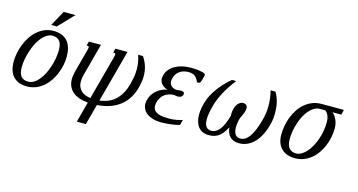

<svg xmlns="http://www.w3.org/2000/svg" viewBox="-92 -1114 3192 1712"><g transform="rotate(15 1504.5 -258.5)"><path d="M0.5 -172.4Q0.5 -210 8.5 -251.2Q16.6 -292.5 32.2 -332.3Q47.9 -372.1 71 -407.7Q94.2 -443.4 124.8 -470.5Q155.3 -497.6 193.1 -513.4Q231 -529.3 275.9 -529.3Q320.3 -529.3 352.5 -515.6Q384.8 -502 405.8 -477.1Q426.8 -452.1 436.8 -417Q446.8 -381.8 446.8 -338.9Q446.8 -301.3 439 -260.7Q431.2 -220.2 415.5 -181.2Q399.9 -142.1 376.5 -107.4Q353 -72.8 322.3 -46.4Q291.5 -20 253.4 -4.6Q215.3 10.7 169.9 10.7Q127.9 10.7 96.9 -1.5Q65.9 -13.7 44.9 -36.1Q23.9 -58.6 12.9 -90.3Q2 -122.1 0.5 -161.1ZM277.3 -485.4Q249 -485.4 223.6 -469.2Q198.2 -453.1 176.8 -426.5Q155.3 -399.9 137.9 -364.7Q120.6 -329.6 108.4 -291.7Q96.2 -253.9 89.6 -215.6Q83 -177.2 83 -144Q83 -119.1 87.4 -98.6Q91.8 -78.1 102.1 -63.7Q112.3 -49.3 128.9 -41.3Q145.5 -33.2 170.4 -33.2Q198.7 -33.2 224.4 -49.1Q250 -64.9 271.5 -91.6Q293 -118.2 310.1 -153.1Q327.1 -188 339.1 -225.8Q351.1 -263.7 357.4 -301.8Q363.8 -339.8 363.8 -373.5Q363.8 -398.4 359.4 -419.2Q355 -439.9 345 -454.6Q335 -469.2 318.4 -477.3Q301.8 -485.4 277.3 -485.4ZM316.9 -715.8H425.8L291 -574.7H239.7Z M855.5 -445.8Q856.9 -451.7 857.9 -456.5Q858.9 -461.4 858.9 -465.3Q858.9 -479.5 850.1 -479.5H836.9L847.2 -518.6H959L829.6 -35.6Q870.6 -40 906.2 -54.4Q941.9 -68.8 970.7 -94.5Q999.5 -120.1 1021.5 -158Q1043.5 -195.8 1057.6 -247.6Q1065.9 -279.3 1072.5 -314.7Q1079.1 -350.1 1079.1 -390.1Q1079.1 -419.9 1074.2 -451.9Q1069.3 -483.9 1057.6 -519H1101.6Q1130.9 -475.1 1142.8 -432.6Q1154.8 -390.1 1154.8 -347.7Q1154.8 -323.7 1151.4 -300Q1147.9 -276.4 1142.6 -252.9Q1114.3 -131.8 1031.7 -65.9Q949.2 0 817.9 9.3L767.1 198.7H683.1L733.9 8.8Q638.7 1 590.3 -42.7Q542 -86.4 542 -158.2Q542 -188.5 551.8 -226.1L610.4 -445.8Q611.8 -451.7 612.8 -456.5Q613.8 -461.4 613.8 -465.3Q613.8 -479.5 605 -479.5H591.8L602.1 -518.6H713.9L634.8 -222.2Q625 -185.5 625 -158.2Q625 -128.9 634.3 -107.4Q643.6 -85.9 659.7 -71Q675.8 -56.2 697.8 -47.6Q719.7 -39.1 745.6 -35.6Z M1532.7 -486.3Q1511.7 -486.3 1491.7 -481.4Q1471.7 -476.6 1454.8 -465.8Q1438 -455.1 1425 -437.7Q1412.1 -420.4 1405.8 -395.5Q1403.3 -387.7 1402.6 -380.9Q1401.9 -374 1401.9 -368.2Q1401.9 -349.6 1409.2 -337.4Q1416.5 -325.2 1427.7 -317.9Q1439 -310.5 1451.9 -307.6Q1464.8 -304.7 1476.6 -304.7Q1483.4 -306.2 1491.5 -307.4Q1499.5 -308.6 1507.3 -308.6Q1521 -308.6 1531 -304Q1541 -299.3 1541 -288.1Q1541 -277.8 1536.6 -270.5Q1532.2 -263.2 1525.4 -258.8Q1518.6 -254.4 1510.3 -252.4Q1502 -250.5 1494.1 -250.5Q1486.3 -250.5 1478.5 -251.7Q1470.7 -252.9 1463.4 -255.4Q1434.6 -255.4 1412.6 -248Q1390.6 -240.7 1374.8 -229.2Q1358.9 -217.8 1348.4 -202.9Q1337.9 -188 1331.5 -173.1Q1325.2 -158.2 1322.8 -144.5Q1320.3 -130.9 1320.3 -121.1Q1320.3 -93.8 1334.2 -77.6Q1348.1 -61.5 1369.9 -53.2Q1391.6 -44.9 1418 -42.7Q1444.3 -40.5 1469.2 -40.5Q1505.9 -40.5 1536.9 -46.4Q1567.9 -52.2 1592.8 -60.5L1579.6 -11.2Q1566.9 -6.8 1547.6 -2.9Q1528.3 1 1505.6 3.9Q1482.9 6.8 1458.7 8.8Q1434.6 10.7 1412.1 10.7Q1366.7 10.7 1333 0.5Q1299.3 -9.8 1276.9 -26.9Q1254.4 -43.9 1243.2 -66.9Q1231.9 -89.8 1231.9 -115.7Q1231.9 -139.6 1241.7 -166.5Q1251.5 -193.4 1271 -217.3Q1290.5 -241.2 1320.3 -259.5Q1350.1 -277.8 1390.1 -285.6Q1376 -289.6 1362.5 -296.9Q1349.1 -304.2 1338.6 -315.2Q1328.1 -326.2 1321.8 -340.1Q1315.4 -354 1315.4 -371.1Q1315.4 -378.9 1316.9 -387.2Q1322.8 -419.9 1341.6 -446.3Q1360.4 -472.7 1390.4 -491Q1420.4 -509.3 1460.4 -519.3Q1500.5 -529.3 1548.3 -529.3Q1555.7 -529.3 1568.1 -528.8Q1580.6 -528.3 1595 -526.9Q1609.4 -525.4 1624.3 -523.2Q1639.2 -521 1651.1 -517.6Q1663.1 -514.2 1670.7 -509.5Q1678.2 -504.9 1678.2 -499Q1678.2 -494.1 1676.8 -489.3L1666.5 -450.2Q1662.1 -433.1 1656 -424.8Q1649.9 -416.5 1635.3 -416.5Q1629.9 -416.5 1626.5 -421.6Q1623 -426.8 1619.1 -434.6Q1615.2 -442.4 1609.4 -451.4Q1603.5 -460.4 1593.8 -468.3Q1584 -476.1 1569.3 -481.2Q1554.7 -486.3 1532.7 -486.3Z M1997.1 -209Q1996.6 -212.9 1996.3 -216.8Q1996.1 -220.7 1996.1 -224.6Q1996.1 -249.5 2002 -271.7Q2007.8 -293.9 2018.3 -310.3Q2028.8 -326.7 2043.2 -336.4Q2057.6 -346.2 2074.7 -346.2Q2090.3 -346.2 2102.3 -336.9Q2114.3 -327.6 2114.3 -307.1Q2114.3 -286.6 2104.2 -260.7Q2094.2 -234.9 2080.1 -209Q2072.8 -182.1 2069.6 -159.9Q2066.4 -137.7 2066.4 -119.6Q2066.4 -96.2 2071.3 -79.6Q2076.2 -63 2084.7 -52.7Q2093.3 -42.5 2104.7 -37.6Q2116.2 -32.7 2129.4 -32.7Q2176.8 -32.7 2213.6 -85Q2250.5 -137.2 2280.3 -247.1Q2288.6 -276.9 2293.2 -309.8Q2297.9 -342.8 2297.9 -379.4Q2297.9 -411.6 2293.7 -446Q2289.6 -480.5 2280.3 -518.6H2324.2Q2336.4 -500 2345.2 -478Q2354 -456.1 2359.9 -432.4Q2365.7 -408.7 2368.4 -383.8Q2371.1 -358.9 2371.1 -334Q2371.1 -308.6 2368.7 -284.4Q2366.2 -260.3 2360.8 -238.3Q2347.2 -180.2 2325.2 -134Q2303.2 -87.9 2273.4 -55.7Q2243.7 -23.4 2207 -6.3Q2170.4 10.7 2127.9 10.7Q2100.1 10.7 2078.9 2.2Q2057.6 -6.3 2043.2 -21.7Q2028.8 -37.1 2020.8 -58.3Q2012.7 -79.6 2010.7 -105Q1997.1 -79.1 1981.9 -57.6Q1966.8 -36.1 1948.2 -21Q1929.7 -5.9 1905.8 2.4Q1881.8 10.7 1850.6 10.7Q1818.8 10.7 1794.4 0Q1770 -10.7 1753.4 -30.8Q1736.8 -50.8 1728.3 -79.3Q1719.7 -107.9 1719.7 -143.6Q1719.7 -197.8 1739.3 -263.7Q1748.5 -295.9 1765.9 -329.1Q1783.2 -362.3 1806.9 -395Q1830.6 -427.7 1860.1 -459Q1889.6 -490.2 1923.8 -518.6H1962.9Q1930.7 -477.5 1906.7 -440.4Q1882.8 -403.3 1865.5 -369.6Q1848.1 -335.9 1836.4 -305.4Q1824.7 -274.9 1817.4 -247.1Q1796.9 -169.4 1796.9 -121.6Q1796.9 -75.7 1813.7 -54.2Q1830.6 -32.7 1862.8 -32.7Q1881.8 -32.7 1900.4 -42.2Q1918.9 -51.8 1936 -72.5Q1953.1 -93.3 1968.5 -127Q1983.9 -160.6 1997.1 -209Z M2863.8 -472.2Q2879.4 -459.5 2890.1 -443.1Q2900.9 -426.8 2907.7 -408.9Q2914.6 -391.1 2917.5 -373Q2920.4 -355 2920.4 -339.4Q2920.4 -297.4 2912.1 -255.1Q2903.8 -212.9 2887.5 -174.1Q2871.1 -135.3 2847.4 -101.3Q2823.7 -67.4 2793 -42.5Q2762.2 -17.6 2724.9 -3.4Q2687.5 10.7 2644 10.7Q2606 10.7 2574.7 -0.2Q2543.5 -11.2 2521 -33Q2498.5 -54.7 2486.3 -86.9Q2474.1 -119.1 2474.1 -161.1Q2474.1 -204.6 2482.4 -248Q2490.7 -291.5 2506.8 -331.1Q2522.9 -370.6 2546.4 -405Q2569.8 -439.5 2600.6 -464.6Q2631.3 -489.7 2668.7 -504.2Q2706.1 -518.6 2750 -518.6H2956.5L2945.3 -472.2ZM2837.9 -373Q2837.9 -385.7 2835.9 -399.7Q2834 -413.6 2829.3 -426.8Q2824.7 -439.9 2816.9 -451.9Q2809.1 -463.9 2796.9 -472.2H2747.6Q2720.2 -472.2 2695.6 -457.8Q2670.9 -443.4 2649.7 -418.9Q2628.4 -394.5 2611.3 -362.1Q2594.2 -329.6 2582.3 -293Q2570.3 -256.3 2563.7 -218Q2557.1 -179.7 2557.1 -144Q2557.1 -86.4 2579.6 -59.8Q2602.1 -33.2 2644 -33.2Q2668.5 -33.2 2692.6 -46.9Q2716.8 -60.5 2738.3 -84.5Q2759.8 -108.4 2778.1 -140.9Q2796.4 -173.3 2809.6 -210.9Q2822.8 -248.5 2830.3 -290Q2837.9 -331.5 2837.9 -373Z"/></g></svg>

Font: Arian AMU Serif
Style: Italic
Weight: 400
Italic angle: -15°
Designer: Ruben Hakobyan (Tarumian)
Foundry: Ruben Hakobyan (Tarumian)
Version: Version 1.002